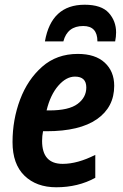

<svg xmlns="http://www.w3.org/2000/svg" viewBox="-20 -782 521 812"><path d="M248 -607Q265 -672 332 -672Q392 -672 392 -607H467Q471 -627 471 -645Q471 -693 440 -727.5Q409 -762 338 -762Q197 -762 170 -607ZM383 -30V-127Q308 -89 245 -89Q158 -89 158 -186Q158 -207 162 -227H177Q317 -227 390 -278Q463 -329 463 -419Q463 -480 423 -517Q383 -554 309 -554Q220 -554 158.5 -500Q97 -446 65 -361Q33 -276 33 -181Q33 -88 83.5 -39Q134 10 218 10Q310 10 383 -30ZM297 -458Q345 -458 345 -412Q345 -370 308 -342.5Q271 -315 189 -315H177Q193 -381 226.5 -419.5Q260 -458 297 -458Z"/></svg>

Font: Noto Sans UI SemiCondensed
Style: Bold Italic
Weight: 700
Width: 4
Designer: Monotype Design Team
Foundry: Monotype Imaging Inc.
Version: 1.001